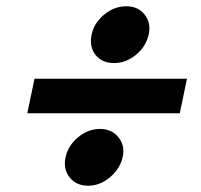

<svg xmlns="http://www.w3.org/2000/svg" viewBox="-20 -656 640 612"><path d="M344 -455Q305 -455 284.5 -481Q264 -507 272 -546Q280 -583 312 -609.5Q344 -636 383 -636Q420 -636 441 -609.5Q462 -583 454 -546Q445 -507 413 -481Q381 -455 344 -455ZM90 -405H576L553 -295H67ZM261 -64Q223 -64 202 -90.5Q181 -117 189 -155Q197 -192 229 -218.5Q261 -245 299 -245Q336 -245 357.5 -218.5Q379 -192 371 -155Q362 -117 330 -90.5Q298 -64 261 -64Z"/></svg>

Font: Epunda Sans ExtraBold
Style: Italic
Weight: 800
Italic angle: -12.0243°
Designer: Simon Atzbach
Foundry: typofactur
Version: Version 2.204; ttfautohint (v1.8.4.7-5d5b)